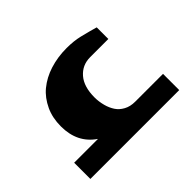

<svg xmlns="http://www.w3.org/2000/svg" viewBox="-85 -452 576 576"><g transform="rotate(-45 203.0 -164.0)"><path d="M116.2 -68.8Q64 -104 64 -173.8Q64 -210 77.1 -238.3Q91.3 -268.6 113.8 -287.1Q138.2 -307.1 170.4 -317.4Q204.1 -328.1 242.2 -328.1Q272.5 -328.1 296.4 -322.3Q330.1 -314 350.1 -308.1V-258.8H272.9Q239.3 -258.8 217.8 -233.9Q196.8 -209.5 196.8 -164.1Q196.8 -146.5 201.7 -127.9Q206.1 -111.3 214.8 -98.1Q223.1 -85.4 238.3 -77.1Q253.4 -68.8 273.9 -68.8H392.1V0H15.1V-68.8Z"/></g></svg>

Font: SimahzazaarabicW05-SemiBold
Style: Regular
Weight: 600
Designer: Ahmed zaza
Foundry: Ahmed zaza
Version: Version 1.001